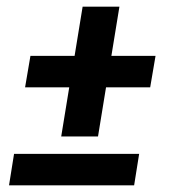

<svg xmlns="http://www.w3.org/2000/svg" viewBox="-20 -554 540 574"><path d="M163 -146 187 -293H55L71 -387H203L227 -534H337L313 -387H445L429 -293H297L273 -146ZM7 0 22 -94H396L381 0Z"/></svg>

Font: Iosevka Curly Slab
Style: Bold Italic
Weight: 700
Italic angle: -9°
Monospace: yes
Designer: Belleve Invis
Foundry: Belleve Invis
Version: Version 22.1.2; ttfautohint (v1.8.4)